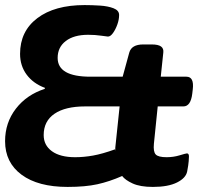

<svg xmlns="http://www.w3.org/2000/svg" viewBox="-21 -728 781 756"><path d="M245 8Q129 8 64 -40Q-1 -88 -1 -172Q-1 -245 41.5 -300Q84 -355 155 -378L156 -382Q110 -399 84 -434Q58 -469 58 -516Q58 -605 126 -656.5Q194 -708 312 -708Q341 -708 372.5 -706Q404 -704 426 -695.5Q448 -687 448 -669Q448 -651 441 -631.5Q434 -612 424 -598Q414 -584 404 -584Q400 -584 377 -587.5Q354 -591 326 -591Q270 -591 238 -566.5Q206 -542 206 -500Q206 -426 335 -426H462L488 -521Q497 -553 543 -553H576Q602 -553 613 -545Q624 -537 622 -521L612 -426H713Q744 -426 738 -376L736 -359Q730 -309 701 -309H600L585 -162Q582 -131 592 -120Q602 -109 635 -109Q662 -109 686.5 -116.5Q711 -124 715 -124Q723 -124 723 -112Q723 -108 722 -93.5Q721 -79 716 -53Q711 -27 676 -9.5Q641 8 581 8Q531 8 501.5 -5.5Q472 -19 460 -35Q410 -13 362.5 -2.5Q315 8 245 8ZM275 -109Q309 -109 345.5 -115.5Q382 -122 432 -140Q432 -136 432.5 -134.5Q433 -133 433 -147L450 -309H314Q236 -309 193.5 -280Q151 -251 151 -196Q151 -156 183.5 -132.5Q216 -109 275 -109Z"/></svg>

Font: Asap Expanded Expanded Regular
Style: Bold Italic
Weight: 700
Width: 7
Italic angle: -6°
Designer: Pablo Cosgaya
Foundry: Omnibus-Type
Version: Version 3.001; ttfautohint (v1.8.4.7-5d5b)